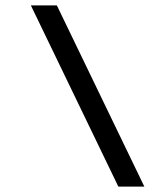

<svg xmlns="http://www.w3.org/2000/svg" viewBox="-20 -679 566 709"><path d="M513 10 190 -659H94L417 10Z"/></svg>

Font: Gamestation Extended
Style: Italic
Weight: 400
Width: 7
Designer: Jonas Hecksher
Foundry: Jonas Hecksher, Playtypeª, e-types AS
Version: Version 1.003